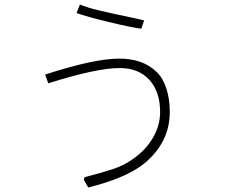

<svg xmlns="http://www.w3.org/2000/svg" viewBox="-20 -727 1002 855"><path d="M560 -650 593 -643 622 -636 609 -599Q559 -606 462 -629.5Q365 -653 321 -669L336 -707Q365 -694 421.5 -680.5Q478 -667 560 -650ZM512 -466Q617 -466 678 -406Q706 -379 721 -332.5Q736 -286 736 -228Q736 -92 621 2Q541 66 373 108Q357 81 353 72L357 62Q435 42 484 25.5Q533 9 569 -17Q628 -57 660.5 -112.5Q693 -168 693 -228Q693 -319 645 -371.5Q597 -424 513 -424Q410 -424 195 -356L181 -395Q399 -466 512 -466Z"/></svg>

Font: Gmarket Sans TTF Light
Style: Regular
Weight: 300
Designer: Creative Director : Sungho Lee; Art Director : Kiwoong Choi; Project Manager : Sori Yang, Jongwook Yoon; Font Designer :
Foundry: Sandoll Inc.
Version: Version 1.000;hotconv 1.0.109;makeotfexe 2.5.65596